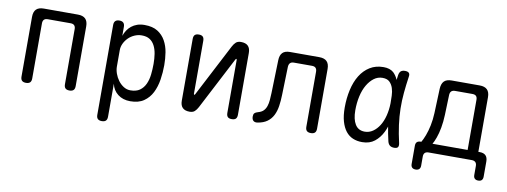

<svg xmlns="http://www.w3.org/2000/svg" viewBox="-61 -890 3722 1410"><g transform="rotate(10 1800.0 -185.0)"><path d="M138 10Q118 10 108 0.5Q98 -9 98 -30V-475Q98 -513 116.5 -531.5Q135 -550 173 -550H427Q465 -550 483.5 -531.5Q502 -513 502 -475V-30Q502 -9 492 0.5Q482 10 462 10Q442 10 432 0.5Q422 -9 422 -30V-441Q422 -459 413 -468.5Q404 -478 385 -478H215Q196 -478 187 -468.5Q178 -459 178 -441V-30Q178 -9 168 0.5Q158 10 138 10Z M735 -560Q755 -560 765 -550Q775 -540 775 -520V-453Q783 -476 795.5 -495Q808 -514 826 -528.5Q844 -543 868 -551.5Q892 -560 923 -560Q983 -560 1020.5 -536.5Q1058 -513 1079.5 -474.5Q1101 -436 1108.5 -389Q1116 -342 1116 -294Q1116 -240 1107.5 -185.5Q1099 -131 1077 -87.5Q1055 -44 1016 -17Q977 10 915 10Q860 10 822.5 -19Q785 -48 775 -96V150Q775 171 765 180.5Q755 190 735 190Q715 190 705 180.5Q695 171 695 150V-520Q695 -540 705 -550Q715 -560 735 -560ZM916 -481Q888 -481 862 -469.5Q836 -458 817 -439Q798 -420 786.5 -396Q775 -372 775 -347V-224Q775 -199 784.5 -172Q794 -145 811 -122Q828 -99 851.5 -84Q875 -69 902 -69Q946 -69 972.5 -88Q999 -107 1013.5 -138.5Q1028 -170 1032.5 -209.5Q1037 -249 1037 -290Q1037 -329 1031.5 -364Q1026 -399 1012 -425.5Q998 -452 975 -466.5Q952 -481 916 -481Z M1288 -60V-520Q1288 -541 1297.5 -550.5Q1307 -560 1328 -560Q1348 -560 1357.5 -550.5Q1367 -541 1367 -520V-124Q1369 -118 1371 -118Q1373 -118 1373.5 -119.5Q1374 -121 1377 -124L1580 -515Q1591 -536 1604.5 -548Q1618 -560 1642 -560Q1677 -560 1694.5 -542.5Q1712 -525 1712 -490V-30Q1712 -9 1702.5 0.5Q1693 10 1672 10Q1652 10 1642.5 0.5Q1633 -9 1633 -30V-426Q1631 -432 1629 -432Q1627 -432 1626.5 -430.5Q1626 -429 1623 -426L1420 -35Q1409 -14 1395.5 -2Q1382 10 1358 10Q1323 10 1305.5 -7.5Q1288 -25 1288 -60Z M1934 -475Q1935 -513 1953 -531.5Q1971 -550 2009 -550H2227Q2265 -550 2283.5 -531.5Q2302 -513 2302 -475V-30Q2302 -9 2292 0.5Q2282 10 2262 10Q2242 10 2232 0.5Q2222 -9 2222 -30V-440Q2222 -459 2213 -468.5Q2204 -478 2185 -478H2050Q2032 -478 2022.5 -468.5Q2013 -459 2012 -440L2006 -230Q2005 -185 1999 -145.5Q1993 -106 1977.5 -75.5Q1962 -45 1934.5 -25Q1907 -5 1863 2Q1843 5 1832 -5Q1821 -15 1821 -37Q1821 -53 1828.5 -61Q1836 -69 1854 -74Q1880 -81 1894 -95.5Q1908 -110 1915 -131Q1922 -152 1924 -177.5Q1926 -203 1927 -230Z M2644 10Q2606 10 2575 -3Q2544 -16 2522 -44Q2500 -72 2487.5 -115Q2475 -158 2475 -219Q2475 -288 2489 -350.5Q2503 -413 2531.5 -459.5Q2560 -506 2603.5 -533Q2647 -560 2705 -560Q2753 -560 2780 -536Q2802 -515 2815 -484Q2817 -502 2820 -521Q2824 -543 2835 -551.5Q2846 -560 2865 -560Q2886 -560 2894.5 -550.5Q2903 -541 2899 -521Q2890 -459 2884.5 -400Q2879 -341 2880 -282Q2881 -223 2889.5 -160.5Q2898 -98 2914 -29Q2918 -9 2911 0.5Q2904 10 2883.5 10Q2863 10 2851 0.5Q2839 -9 2834 -29Q2821 -84 2813 -136Q2806 -114 2796 -94Q2774 -49 2737 -19.5Q2700 10 2644 10ZM2650 -69Q2683 -69 2710.5 -88Q2738 -107 2758 -139Q2778 -171 2789 -214.5Q2800 -258 2801 -306Q2801 -333 2800 -363.5Q2799 -394 2790.5 -420Q2782 -446 2764 -463.5Q2746 -481 2711 -481Q2676 -481 2647.5 -459.5Q2619 -438 2598 -402Q2577 -366 2566 -317Q2555 -268 2555 -212Q2555 -145 2578.5 -107Q2602 -69 2650 -69Z M3067 140Q3049 140 3040 131Q3031 122 3031 105V-31Q3031 -50 3040.5 -59Q3050 -68 3069 -68H3073Q3085 -88 3098 -122Q3111 -156 3120 -199.5Q3129 -243 3131 -292L3138 -475Q3140 -513 3158 -531.5Q3176 -550 3214 -550H3423Q3461 -550 3479.5 -531.5Q3498 -513 3498 -475V-68H3508Q3538 -68 3553 -53Q3568 -38 3568 -8V105Q3568 122 3559.5 131Q3551 140 3533 140Q3516 140 3507 131Q3498 122 3498 105V37Q3498 19 3488.5 9.5Q3479 0 3460 0H3139Q3120 0 3111 9.5Q3102 19 3102 37V105Q3102 122 3093 131Q3084 140 3067 140ZM3418 -442Q3418 -461 3409 -470Q3400 -479 3381 -479H3253Q3234 -479 3224.5 -470Q3215 -461 3214 -442L3209 -292Q3207 -240 3199 -196Q3191 -152 3179 -119Q3167 -86 3156 -68H3418Z"/></g></svg>

Font: Maple Mono NL Light
Style: Regular
Weight: 300
Monospace: yes
Designer: subframe7536
Version: Version 7.000